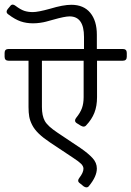

<svg xmlns="http://www.w3.org/2000/svg" viewBox="-45 -762 571 834"><path d="M487.9 -549.3Q505.7 -549.3 505.7 -532.3V-515.3Q505.7 -498.2 487.9 -498.2H376.5V-340.1Q376.5 -301.2 365 -272.1Q353.5 -243 329.4 -217.6Q325 -212 317.5 -212Q313.9 -212 306 -216L288.1 -227.1Q281 -231.9 281 -238.6Q281 -244.2 285.8 -250.1Q303.6 -271.9 310.9 -292.1Q318.3 -312.3 318.3 -340.1V-498.2H137.1V-297.3Q137.1 -259.2 149.6 -236.6Q162.1 -214 204.5 -185.9L305.2 -118.5Q338.1 -95.9 356.9 -75.5Q375.7 -55.1 375.7 -30.1Q375.7 4 342.4 44.8Q337.7 51.9 330.6 51.9Q325.8 51.9 319.1 48L302 34.1Q294.5 28.9 294.5 22.6Q294.5 17 299.6 10.7Q317.5 -12.7 317.5 -29.3Q317.5 -40 307.4 -50.3Q297.3 -60.6 272.7 -76.5L172 -143.5Q142.3 -163.3 123.5 -181.5Q104.6 -199.8 94.9 -218.8Q85.2 -237.8 82 -255.3Q78.9 -272.7 78.9 -297.3V-498.2H-7.1Q-25 -498.2 -25 -515.3V-532.3Q-25 -549.3 -7.1 -549.3H319.9V-601.7Q319.9 -690.8 257.2 -690.8Q236.2 -690.8 185.1 -676.2Q165.3 -670.6 154.8 -667.9Q144.3 -665.1 129 -662.9Q113.8 -660.7 98.3 -660.7Q69.4 -660.7 45 -669Q20.6 -677.4 -7.9 -698.8Q-16.3 -704.3 -16.3 -711.1Q-16.3 -716.6 -11.5 -722.6L-1.6 -734.4Q3.6 -742 9.9 -742Q15.9 -742 21.8 -737.2Q44.4 -720.2 60.8 -714.8Q77.3 -709.5 97.5 -709.5Q120.5 -709.5 172.8 -724.1Q229.1 -741.2 264.8 -741.2Q318.3 -741.2 347 -706.5Q375.7 -671.8 375.7 -611.2V-549.3Z"/></svg>

Font: Jaldi
Style: Regular
Weight: 400
Designer: Pablo Cosgaya and Nicolas Silva
Foundry: Omnibus-Type
Version: Version 1.001;PS 001.001;hotconv 1.0.70;makeotf.lib2.5.58329